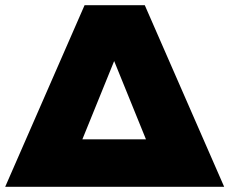

<svg xmlns="http://www.w3.org/2000/svg" viewBox="-39 -720 884 740"><path d="M519 -700 825 0H-19L287 -700ZM235 -76 185 -183H617L567 -76L355 -598H447Z"/></svg>

Font: MOST Montserrat Black
Style: Regular
Weight: 900
Designer: Julieta Ulanovsky
Foundry: Julieta Ulanovsky
Version: Version 8.000;March 11, 2024;FontCreator 15.0.0.2926 64-bit